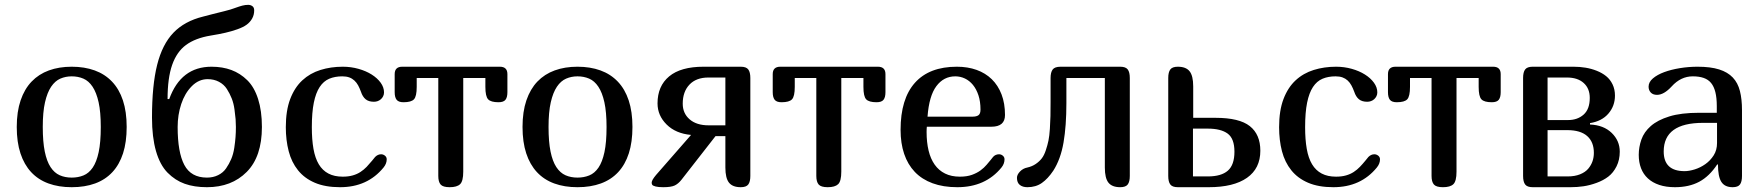

<svg xmlns="http://www.w3.org/2000/svg" viewBox="-20 -780 7351 800"><path d="M278.8 0Q224.6 0 181.9 -15.6Q139.2 -31.2 109.9 -62.7Q80.6 -94.2 65.2 -141.1Q49.8 -188 49.8 -251Q49.8 -314.5 65.9 -361.8Q82 -409.2 111.8 -440.2Q141.6 -471.2 183.8 -486.6Q226.1 -502 278.8 -502Q332 -502 374.5 -486.6Q417 -471.2 446.8 -439.9Q476.6 -408.7 492.2 -361.6Q507.8 -314.5 507.8 -251Q507.8 -188 492.7 -141.1Q477.5 -94.2 448.2 -62.7Q418.9 -31.2 376.2 -15.6Q333.5 0 278.8 0ZM278.8 -40Q305.7 -40 327.9 -49.1Q350.1 -58.1 366.2 -81.5Q382.3 -105 391.1 -146Q399.9 -187 399.9 -251Q399.9 -313 390.9 -353.8Q381.8 -394.5 365.7 -418.7Q349.6 -442.9 327.4 -452.4Q305.2 -461.9 278.8 -461.9Q253.4 -461.9 231.4 -452.4Q209.5 -442.9 193.1 -418.7Q176.8 -394.5 167.5 -353.8Q158.2 -313 158.2 -251Q158.2 -189.5 166.5 -148.7Q174.8 -107.9 190.7 -83.7Q206.5 -59.6 228.8 -49.8Q251 -40 278.8 -40Z M1071.3 -251Q1071.3 -127.4 1008.1 -63.7Q944.8 0 842.3 0Q789.6 0 749.8 -14.2Q710 -28.3 678.2 -60.5Q646.5 -92.8 629.9 -150.6Q613.3 -208.5 613.3 -290Q613.3 -424.3 634.8 -509.8Q656.2 -595.2 702.6 -643.6Q749 -691.9 826.2 -710.9Q838.4 -714.4 865.7 -721.2Q893.1 -728 914.6 -733.4Q936 -738.8 939.9 -740.2Q946.8 -742.2 962.2 -747.8Q977.5 -753.4 989.7 -756.6Q1002 -759.8 1014.2 -759.8Q1023.9 -759.8 1031.5 -754.4Q1039.1 -749 1039.1 -736.8Q1039.1 -717.8 1030.5 -702.6Q1022 -687.5 1007.6 -677Q993.2 -666.5 969 -658Q944.8 -649.4 919.4 -643.6Q894 -637.7 857.9 -631.8Q793.5 -621.1 754.9 -592.5Q716.3 -564 697.3 -509.5Q678.2 -455.1 678.2 -367.2H685.1Q733.9 -502 861.3 -502Q907.2 -502 944.1 -488.3Q981 -474.6 1010.3 -445.8Q1039.6 -417 1055.4 -367.4Q1071.3 -317.9 1071.3 -251ZM720.2 -251Q720.2 -145.5 748 -92.8Q775.9 -40 842.3 -40Q868.2 -40 888.9 -50.3Q909.7 -60.5 922.1 -78.6Q934.6 -96.7 943.4 -117.2Q952.1 -137.7 956.1 -163.6Q960 -189.5 961.4 -209.2Q962.9 -229 962.9 -251Q962.9 -267.6 961.7 -283.4Q960.4 -299.3 957 -324.2Q953.6 -349.1 945.6 -369.6Q937.5 -390.1 925.3 -409.2Q913.1 -428.2 892.3 -439.2Q871.6 -450.2 845.2 -450.2Q808.1 -450.2 779.1 -420.9Q750 -391.6 735.1 -346.4Q720.2 -301.3 720.2 -251Z M1543 -126Q1554.2 -137.2 1567.9 -137.2Q1576.7 -137.2 1584 -131.3Q1591.3 -125.5 1591.3 -116.2Q1591.3 -98.1 1578.1 -82Q1511.2 0 1397 0Q1335 0 1291.7 -18.6Q1248.5 -37.1 1221.7 -70.6Q1194.8 -104 1182.9 -149.9Q1170.9 -195.8 1170.9 -250Q1170.9 -319.3 1189.2 -367.4Q1207.5 -415.5 1239.7 -445.3Q1272 -475.1 1315.2 -488.5Q1358.4 -502 1408.2 -502Q1442.4 -502 1473.6 -493.2Q1504.9 -484.4 1528.6 -469.5Q1552.2 -454.6 1566.2 -435.3Q1580.1 -416 1580.1 -395Q1580.1 -386.2 1576.4 -378.9Q1572.8 -371.6 1566.9 -366.5Q1561 -361.3 1553.5 -358.6Q1545.9 -356 1538.1 -356Q1516.1 -356 1503.4 -366.5Q1490.7 -377 1483.9 -397.9Q1478.5 -412.6 1472.2 -424.3Q1465.8 -436 1456.5 -444.6Q1447.3 -453.1 1435.1 -457.5Q1422.9 -461.9 1406.2 -461.9Q1375.5 -461.9 1351.8 -451.9Q1328.1 -441.9 1312 -417.5Q1295.9 -393.1 1287.6 -352.3Q1279.3 -311.5 1279.3 -250Q1279.3 -198.7 1286.1 -159.9Q1293 -121.1 1308.3 -95.5Q1323.7 -69.8 1348.4 -56.9Q1373 -43.9 1408.2 -43.9Q1431.6 -43.9 1449.7 -49.1Q1467.8 -54.2 1481.9 -63.5Q1496.1 -72.8 1507.6 -84.7Q1519 -96.7 1530.3 -110.4Z M2002.4 -455.1H1910.2V-64.9Q1910.2 -24.9 1897 -12.5Q1883.8 0 1853.5 0Q1825.7 0 1815.9 -11.2Q1806.2 -22.5 1806.2 -46.9V-455.1H1716.3V-418Q1716.3 -378.4 1704.8 -366.2Q1693.4 -354 1661.1 -354Q1640.6 -354 1632.6 -364.3Q1624.5 -374.5 1624.5 -396V-471.2Q1624.5 -502 1656.2 -502H2062.5Q2094.2 -502 2094.2 -471.2V-396Q2094.2 -374.5 2086.2 -364.3Q2078.1 -354 2057.1 -354Q2025.4 -354 2013.9 -366.2Q2002.4 -378.4 2002.4 -418Z M2386.2 0Q2332 0 2289.3 -15.6Q2246.6 -31.2 2217.3 -62.7Q2188 -94.2 2172.6 -141.1Q2157.2 -188 2157.2 -251Q2157.2 -314.5 2173.3 -361.8Q2189.5 -409.2 2219.2 -440.2Q2249 -471.2 2291.3 -486.6Q2333.5 -502 2386.2 -502Q2439.5 -502 2481.9 -486.6Q2524.4 -471.2 2554.2 -439.9Q2584 -408.7 2599.6 -361.6Q2615.2 -314.5 2615.2 -251Q2615.2 -188 2600.1 -141.1Q2585 -94.2 2555.7 -62.7Q2526.4 -31.2 2483.6 -15.6Q2440.9 0 2386.2 0ZM2386.2 -40Q2413.1 -40 2435.3 -49.1Q2457.5 -58.1 2473.6 -81.5Q2489.7 -105 2498.5 -146Q2507.3 -187 2507.3 -251Q2507.3 -313 2498.3 -353.8Q2489.3 -394.5 2473.1 -418.7Q2457 -442.9 2434.8 -452.4Q2412.6 -461.9 2386.2 -461.9Q2360.8 -461.9 2338.9 -452.4Q2316.9 -442.9 2300.5 -418.7Q2284.2 -394.5 2274.9 -353.8Q2265.6 -313 2265.6 -251Q2265.6 -189.5 2273.9 -148.7Q2282.2 -107.9 2298.1 -83.7Q2314 -59.6 2336.2 -49.8Q2358.4 -40 2386.2 -40Z M2695.3 -19Q2695.3 -29.3 2713.4 -50.8L2859.4 -217.8Q2795.4 -223.6 2757.6 -261.2Q2719.7 -298.8 2719.7 -349.1Q2719.7 -421.4 2768.1 -461.7Q2816.4 -502 2911.6 -502H3066.4Q3089.4 -502 3097.9 -490.5Q3106.4 -479 3106.4 -455.1V-46.9Q3106.4 -22.9 3097.9 -11.5Q3089.4 0 3066.4 0Q3032.7 0 3017.6 -18.8Q3002.4 -37.6 3002.4 -82V-212.9H2961.4L2819.3 -30.8Q2806.6 -14.6 2791.5 -7.3Q2776.4 0 2743.7 0Q2723.1 0 2711.9 -2.9Q2700.7 -5.9 2698 -9.5Q2695.3 -13.2 2695.3 -19ZM2824.7 -348.1Q2824.7 -307.6 2853.5 -282.7Q2882.3 -257.8 2932.6 -257.8H3002.4V-457H2931.6Q2880.9 -457 2852.8 -427.5Q2824.7 -397.9 2824.7 -348.1Z M3577.6 -455.1H3485.4V-64.9Q3485.4 -24.9 3472.2 -12.5Q3459 0 3428.7 0Q3400.9 0 3391.1 -11.2Q3381.3 -22.5 3381.3 -46.9V-455.1H3291.5V-418Q3291.5 -378.4 3280 -366.2Q3268.6 -354 3236.3 -354Q3215.8 -354 3207.8 -364.3Q3199.7 -374.5 3199.7 -396V-471.2Q3199.7 -502 3231.4 -502H3637.7Q3669.4 -502 3669.4 -471.2V-396Q3669.4 -374.5 3661.4 -364.3Q3653.3 -354 3632.3 -354Q3600.6 -354 3589.1 -366.2Q3577.6 -378.4 3577.6 -418Z M4117.7 -126Q4122.1 -131.3 4128.7 -134.3Q4135.3 -137.2 4142.6 -137.2Q4151.4 -137.2 4158.4 -131.3Q4165.5 -125.5 4165.5 -116.2Q4165.5 -97.7 4152.8 -82Q4085.9 0 3968.8 0Q3910.2 0 3865.7 -16.4Q3821.3 -32.7 3791.7 -63.7Q3762.2 -94.7 3747.3 -138.9Q3732.4 -183.1 3732.4 -238.8Q3732.4 -368.2 3792.2 -435.1Q3852.1 -502 3966.8 -502Q4012.2 -502 4049.1 -488.8Q4085.9 -475.6 4112.3 -450Q4138.7 -424.3 4153.1 -386.7Q4167.5 -349.1 4167.5 -300.8Q4167.5 -252 4110.8 -252H3841.8Q3841.3 -248 3841.1 -242.4Q3840.8 -236.8 3840.8 -230Q3840.8 -187 3849.1 -152.6Q3857.4 -118.2 3874.5 -94Q3891.6 -69.8 3917.7 -56.9Q3943.8 -43.9 3979.5 -43.9Q4008.8 -43.9 4029.8 -51.5Q4050.8 -59.1 4065.7 -70.1Q4080.6 -81.1 4090.8 -93.3Q4101.1 -105.5 4108.4 -114.3ZM3960.4 -461.9Q3912.1 -461.9 3881.6 -421.1Q3851.1 -380.4 3844.7 -293.9H4031.7Q4049.3 -293.9 4057.4 -300.3Q4065.4 -306.6 4065.4 -323.2Q4065.4 -356.9 4056.9 -382.8Q4048.3 -408.7 4033.9 -426.3Q4019.5 -443.8 4000.5 -452.9Q3981.4 -461.9 3960.4 -461.9Z M4687.5 -455.1V-46.9Q4687.5 -22.9 4679 -11.5Q4670.4 0 4647.5 0Q4613.8 0 4598.6 -18.8Q4583.5 -37.6 4583.5 -82V-455.1H4423.3V-350.1Q4423.3 -255.9 4411.4 -186.3Q4399.4 -116.7 4368.7 -68.8Q4346.2 -35.2 4321 -17.6Q4295.9 0 4260.7 0Q4241.2 0 4229.2 -9.5Q4217.3 -19 4217.3 -39.1Q4217.3 -52.2 4230 -65.4Q4242.7 -78.6 4260.7 -82Q4280.3 -86.4 4295.4 -96.7Q4310.5 -106.9 4320.6 -119.9Q4330.6 -132.8 4337.6 -154.1Q4344.7 -175.3 4348.6 -194.3Q4352.5 -213.4 4354.5 -243.4Q4356.4 -273.4 4356.9 -296.4Q4357.4 -319.3 4357.4 -356V-455.1Q4357.4 -478.5 4366 -490.2Q4374.5 -502 4399.4 -502H4647.5Q4670.4 -502 4679 -490.5Q4687.5 -479 4687.5 -455.1Z M4951.7 -419.9V-289.1H5044.4Q5144 -289.1 5187.7 -254.4Q5231.4 -219.7 5231.4 -151.9Q5231.4 -78.1 5175.8 -39.1Q5120.1 0 5016.6 0H4887.7Q4864.7 0 4856.2 -11.5Q4847.7 -22.9 4847.7 -46.9V-455.1Q4847.7 -479 4856.2 -490.5Q4864.7 -502 4887.7 -502Q4921.4 -502 4936.5 -483.2Q4951.7 -464.4 4951.7 -419.9ZM4950.7 -44.9H5012.7Q5068.4 -44.9 5095.9 -68.8Q5123.5 -92.8 5123.5 -147.9Q5123.5 -202.6 5095.2 -223.4Q5066.9 -244.1 5012.7 -244.1H4950.7Z M5681.6 -126Q5692.9 -137.2 5706.5 -137.2Q5715.3 -137.2 5722.7 -131.3Q5730 -125.5 5730 -116.2Q5730 -98.1 5716.8 -82Q5649.9 0 5535.6 0Q5473.6 0 5430.4 -18.6Q5387.2 -37.1 5360.4 -70.6Q5333.5 -104 5321.5 -149.9Q5309.6 -195.8 5309.6 -250Q5309.6 -319.3 5327.9 -367.4Q5346.2 -415.5 5378.4 -445.3Q5410.6 -475.1 5453.9 -488.5Q5497.1 -502 5546.9 -502Q5581.1 -502 5612.3 -493.2Q5643.6 -484.4 5667.2 -469.5Q5690.9 -454.6 5704.8 -435.3Q5718.8 -416 5718.8 -395Q5718.8 -386.2 5715.1 -378.9Q5711.4 -371.6 5705.6 -366.5Q5699.7 -361.3 5692.1 -358.6Q5684.6 -356 5676.8 -356Q5654.8 -356 5642.1 -366.5Q5629.4 -377 5622.6 -397.9Q5617.2 -412.6 5610.8 -424.3Q5604.5 -436 5595.2 -444.6Q5585.9 -453.1 5573.7 -457.5Q5561.5 -461.9 5544.9 -461.9Q5514.2 -461.9 5490.5 -451.9Q5466.8 -441.9 5450.7 -417.5Q5434.6 -393.1 5426.3 -352.3Q5418 -311.5 5418 -250Q5418 -198.7 5424.8 -159.9Q5431.6 -121.1 5447 -95.5Q5462.4 -69.8 5487.1 -56.9Q5511.7 -43.9 5546.9 -43.9Q5570.3 -43.9 5588.4 -49.1Q5606.4 -54.2 5620.6 -63.5Q5634.8 -72.8 5646.2 -84.7Q5657.7 -96.7 5668.9 -110.4Z M6141.1 -455.1H6048.8V-64.9Q6048.8 -24.9 6035.6 -12.5Q6022.5 0 5992.2 0Q5964.4 0 5954.6 -11.2Q5944.8 -22.5 5944.8 -46.9V-455.1H5855V-418Q5855 -378.4 5843.5 -366.2Q5832 -354 5799.8 -354Q5779.3 -354 5771.2 -364.3Q5763.2 -374.5 5763.2 -396V-471.2Q5763.2 -502 5794.9 -502H6201.2Q6232.9 -502 6232.9 -471.2V-396Q6232.9 -374.5 6224.9 -364.3Q6216.8 -354 6195.8 -354Q6164.1 -354 6152.6 -366.2Q6141.1 -378.4 6141.1 -418Z M6326.2 -455.1Q6326.2 -479 6334.7 -490.5Q6343.3 -502 6366.2 -502H6536.1Q6562.5 -502 6586.4 -498Q6610.4 -494.1 6633.1 -485.1Q6655.8 -476.1 6672.4 -462.6Q6689 -449.2 6699 -428.5Q6709 -407.7 6709 -381.8Q6709 -338.4 6681.6 -306.6Q6654.3 -274.9 6605 -267.1V-261.2Q6661.6 -258.8 6695.3 -226.3Q6729 -193.8 6729 -147.9Q6729 -113.8 6715.6 -86.9Q6702.1 -60.1 6681.4 -44.2Q6660.6 -28.3 6632.6 -18.1Q6604.5 -7.8 6578.1 -3.9Q6551.8 0 6523.9 0H6366.2Q6343.3 0 6334.7 -11.5Q6326.2 -22.9 6326.2 -46.9ZM6428.2 -237.8V-44.9H6512.2Q6541.5 -44.9 6563.5 -53.7Q6585.4 -62.5 6597.7 -77.1Q6609.9 -91.8 6615.5 -108.2Q6621.1 -124.5 6621.1 -143.1Q6621.1 -188.5 6593.3 -213.1Q6565.4 -237.8 6510.3 -237.8ZM6428.2 -279.8H6514.2Q6552.7 -279.8 6578.4 -302.5Q6604 -325.2 6604 -372.1Q6604 -411.6 6578.6 -434.3Q6553.2 -457 6509.3 -457H6428.2Z M7138.2 -94.2 7135.3 -95.2Q7102.5 -45.4 7060.1 -22.7Q7017.6 0 6959 0Q6921.9 0 6893.6 -9.5Q6865.2 -19 6846.2 -36.6Q6827.1 -54.2 6817.6 -79.1Q6808.1 -104 6808.1 -134.8Q6808.1 -167 6819.1 -198.5Q6830.1 -230 6858.4 -254.9Q6886.7 -279.8 6935.5 -294.9Q6984.4 -310.1 7060.1 -310.1H7133.3V-337.9Q7133.3 -372.1 7127.4 -395.8Q7121.6 -419.4 7109.6 -434.1Q7097.7 -448.7 7078.6 -455.3Q7059.6 -461.9 7033.2 -461.9Q6983.4 -461.9 6945.3 -419.9Q6913.1 -384.8 6884.3 -384.8Q6867.2 -384.8 6858.2 -394.5Q6849.1 -404.3 6849.1 -418.9Q6849.1 -438 6867.2 -453.4Q6885.3 -468.8 6914.3 -479.5Q6943.4 -490.2 6979.7 -496.1Q7016.1 -502 7053.2 -502Q7107.4 -502 7143.1 -490.7Q7178.7 -479.5 7200 -457Q7221.2 -434.6 7229.7 -400.6Q7238.3 -366.7 7238.3 -320.8V-46.9Q7238.3 -22.9 7230 -11.5Q7221.7 0 7199.2 0Q7166.5 0 7152.3 -22.2Q7138.2 -44.4 7138.2 -94.2ZM7134.3 -268.1H7076.2Q6912.1 -268.1 6912.1 -148.9Q6912.1 -66.9 6999 -66.9Q7018.1 -66.9 7041.5 -74.2Q7064.9 -81.5 7085.7 -96.2Q7106.4 -110.8 7120.4 -132.8Q7134.3 -154.8 7134.3 -184.1Z"/></svg>

Font: Marmelad
Style: Regular
Weight: 400
Designer: Manvel Shmavonyan
Foundry: Cyreal (www.cyreal.org)
Version: Version 1.000